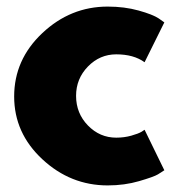

<svg xmlns="http://www.w3.org/2000/svg" viewBox="-20 -548 531 583"><path d="M333 -383Q283 -383 247 -346Q211 -309 211 -257Q211 -204 247 -167Q283 -130 333 -130Q357 -130 378.5 -136Q400 -142 410 -148L419 -154L479 -31Q472 -26 459.5 -18.5Q447 -11 402.5 2Q358 15 307 15Q194 15 108.5 -64.5Q23 -144 23 -255Q23 -367 108.5 -447.5Q194 -528 307 -528Q358 -528 401 -516Q444 -504 462 -492L479 -480L419 -359Q386 -383 333 -383Z"/></svg>

Font: Hussar
Style: BoldWeb
Weight: 700
Foundry: Cannot Into Space Fonts
Version: Version 2.00